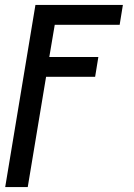

<svg xmlns="http://www.w3.org/2000/svg" viewBox="-20 -540 540 775"><path d="M1 215 123 -520H476L463 -440H201L179 -310H377L364 -230H166L92 215Z"/></svg>

Font: Iosevka Term Curly Md Obl
Style: Regular
Weight: 500
Italic angle: -9°
Designer: Belleve Invis
Foundry: Belleve Invis
Version: Version 32.3.0